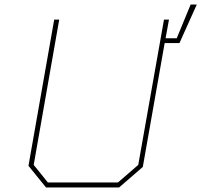

<svg xmlns="http://www.w3.org/2000/svg" viewBox="-20 -823 884 843"><path d="M182 0 105 -95 218 -737H240L128 -99L190 -22H498L587 -99L700 -737H722L707 -655H756L817 -803H844L768 -634H703L607 -90L503 0Z"/></svg>

Font: Tomorrow Thin
Style: Italic
Weight: 250
Italic angle: -10°
Designer: Tony de Marco, Monica Rizzolli
Foundry: Just in Type
Version: Version 2.002